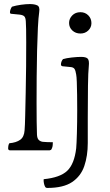

<svg xmlns="http://www.w3.org/2000/svg" viewBox="-20 -820 540 945"><path d="M30 -80Q20 -80 20 -90Q20 -94 21 -101.5Q22 -109 26 -115Q60 -118 79.5 -132Q99 -146 101 -179Q103 -202 104 -251.5Q105 -301 106.5 -365Q108 -429 108.5 -494Q109 -559 109 -612Q109 -649 108.5 -676.5Q108 -704 107 -715Q106 -733 99.5 -739.5Q93 -746 77 -748L36 -752Q29 -752 29 -760Q29 -766 32 -774Q35 -782 39 -787Q58 -793 83 -796.5Q108 -800 127 -800Q150 -800 163.5 -793.5Q177 -787 173 -761Q169 -734 166.5 -683.5Q164 -633 162.5 -570Q161 -507 160.5 -441Q160 -375 160 -315Q160 -263 160.5 -221.5Q161 -180 162 -157Q163 -139 170.5 -131.5Q178 -124 190 -122Q198 -121 214 -120.5Q230 -120 240 -120Q240 -115 239.5 -107Q239 -99 237 -94Q234 -84 230 -82Q226 -80 224 -80ZM195 62Q276 54 311 20.5Q346 -13 355 -90Q357 -111 358.5 -164.5Q360 -218 360 -277Q360 -317 359.5 -353.5Q359 -390 358 -416.5Q357 -443 355 -453Q352 -473 346.5 -481Q341 -489 327 -490L287 -494Q286 -494 283 -496Q280 -498 280 -502Q280 -517 290 -529Q306 -534 333 -537Q360 -540 379 -540Q404 -540 412 -531Q420 -522 417 -494Q414 -466 413 -397.5Q412 -329 412 -240V-116Q412 -53 395 -3Q378 47 335 76Q292 105 213 105Q205 105 202 99Q198 92 196 81Q194 70 195 62ZM376 -655Q352 -655 336 -670Q320 -685 320 -707Q320 -728 335.5 -744Q351 -760 376 -760Q399 -760 414.5 -744.5Q430 -729 430 -706Q430 -685 414.5 -670Q399 -655 376 -655Z"/></svg>

Font: Gowun Batang
Style: Regular
Weight: 400
Designer: Yanghee Ryu
Foundry: Yanghee Ryu
Version: Version 2.000